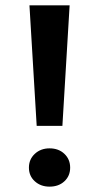

<svg xmlns="http://www.w3.org/2000/svg" viewBox="-20 -698 348 717"><path d="M90 -678 117 -228H213L240 -678ZM88 -72Q88 -41 110 -21Q132 -1 165 -1Q199 -1 220.5 -21Q242 -41 242 -72Q242 -103 220.5 -123.5Q199 -144 165 -144Q132 -144 110 -123.5Q88 -103 88 -72Z"/></svg>

Font: SpinnyJost
Style: Regular
Weight: 600
Version: Version 3.710